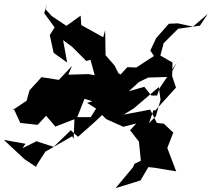

<svg xmlns="http://www.w3.org/2000/svg" viewBox="-71 -855 1097 995"><path d="M649 -430 697 -453 821 -457 823 -531 760 -567 777 -631 852 -706 965 -722 1006 -783 929 -717 850 -734 804 -732 738 -657 708 -593 727 -565 635 -505 589 -507 554 -469 543 -475 523 -515 476 -569 474 -699 464 -662 350 -725 347 -774 273 -721 197 -772 166 -806 173 -835 158 -787 212 -713 187 -673 207 -581 277 -531 256 -647 302 -613 376 -539 398 -545 420 -465 387 -471 283 -468 302 -513 234 -441 144 -455 82 -387 67 -333 -8 -283 0 -292 34 -218 124 -208 168 -255 216 -199 327 -242 367 -343 408 -330 380 -322 427 -292 399 -248H315L311 -135L303 -149L164 -69L119 1L116 10L56 -30L-51 -130L61 -110L46 -87L118 -123L207 -94L296 -180L333 -146C375 -184 418 -219 458 -259L479 -238L568 -198L635 -215L603 -180L649 -121L659 -22L626 -6L618 12L528 120L657 80L698 11L727 14L842 33L796 -88L827 -168L778 -214L742 -218L707 -287L570 -261L622 -293L752 -404L761 -338L737 -253L701 -217L725 -285L733 -282L841 -401L816 -476L845 -530L756 -398L743 -360H713L677 -405L596 -382C614 -398 632 -413 649 -430Z"/></svg>

Font: Hussar Lance
Style: ExBdObl
Weight: 700
Foundry: Cannot Into Space Fonts, PlusOne Fonts
Version: Version 2.270